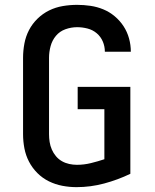

<svg xmlns="http://www.w3.org/2000/svg" viewBox="-20 -763 640 791"><path d="M295 8Q266 8 237 2.5Q208 -3 181.5 -16Q155 -29 134 -50Q113 -71 99.5 -97Q86 -123 80.5 -152Q75 -181 75 -210V-525Q75 -554 80.5 -583.5Q86 -613 99.5 -639Q113 -665 134.5 -686Q156 -707 182.5 -720Q209 -733 238.5 -738Q268 -743 298 -743Q325 -743 352.5 -739Q380 -735 405.5 -724.5Q431 -714 452.5 -696Q474 -678 489 -655Q504 -632 511.5 -605Q519 -578 519 -550Q519 -550 519 -550Q519 -550 519 -550H412Q412 -550 412 -550Q412 -550 412 -550Q412 -572 403.5 -592Q395 -612 378.5 -626Q362 -640 340.5 -645.5Q319 -651 298 -651Q273 -651 249.5 -642.5Q226 -634 210.5 -615.5Q195 -597 188.5 -573Q182 -549 182 -525V-210Q182 -194 184.5 -178Q187 -162 193.5 -147Q200 -132 210.5 -119.5Q221 -107 235 -99Q249 -91 265 -87.5Q281 -84 297 -84Q326 -84 354.5 -91Q383 -98 410 -107V-313H300V-405H517V-47Q465 -22 409 -7Q353 8 295 8Z"/></svg>

Font: Iosevka SS04 Semibold Extended
Style: Regular
Weight: 600
Width: 7
Monospace: yes
Designer: Belleve Invis
Foundry: Belleve Invis
Version: Version 19.0.0; ttfautohint (v1.8.4)